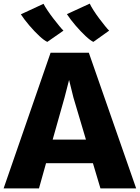

<svg xmlns="http://www.w3.org/2000/svg" viewBox="-29 -1039 771 1059"><path d="M186 0H-9L250 -748H461L722 0H525L483.5 -139H225ZM327 -501 261.5 -269H445L376 -501L352 -598ZM486 -808Q470 -815 443.2 -840Q416.5 -865 388.2 -897.8Q360 -930.5 340 -961L466 -1019Q472.5 -1004.5 486.8 -982.2Q501 -960 518.2 -937Q535.5 -914 550.5 -895.5Q565.5 -877 573 -870ZM232 -808Q215.5 -815 188.2 -840.2Q161 -865.5 133 -898.2Q105 -931 86 -960L211 -1018Q218 -1004 232.8 -982Q247.5 -960 265.2 -937Q283 -914 298.2 -895.5Q313.5 -877 321 -870Z"/></svg>

Font: Merriweather Sans Black
Style: Regular
Weight: 900
Designer: Eben Sorkin
Foundry: Eben Sorkin
Version: Version 1.008; ttfautohint (v1.7.19-72a1) -l 8 -r 50 -G 200 